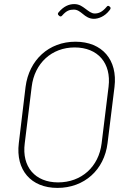

<svg xmlns="http://www.w3.org/2000/svg" viewBox="-20 -912 643 939"><path d="M439 -820C461 -820 492 -831 515 -861C522 -869 523 -875 517 -879L515 -881C510 -885 505 -884 501 -878C480 -853 462 -846 443 -846C427 -846 413 -858 398 -869C383 -880 368 -892 343 -892C317 -892 291 -881 266 -851C262 -846 262 -841 267 -837L270 -834C275 -830 280 -831 284 -836C305 -860 320 -865 341 -865C359 -865 371 -855 386 -843C399 -832 416 -820 439 -820ZM261 7C392 7 490 -81 506 -212L540 -487C556 -619 480 -708 349 -708C219 -708 122 -619 105 -487L72 -212C56 -81 131 7 261 7ZM264 -20C152 -20 86 -96 101 -211L135 -488C149 -603 233 -680 345 -680C459 -680 525 -603 511 -488L477 -211C463 -96 378 -20 264 -20Z"/></svg>

Font: Barlow Thin
Style: Italic
Weight: 250
Italic angle: -7°
Designer: Jeremy Tribby
Foundry: Tribby Type
Version: Version 1.422;hotconv 1.0.109;makeotfexe 2.5.65596